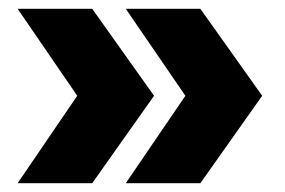

<svg xmlns="http://www.w3.org/2000/svg" viewBox="-20 -489 645 435"><path d="M20 -74 155 -272 20 -469H189L329 -272L189 -74ZM265 -74 400 -272 265 -469H434L574 -272L434 -74Z"/></svg>

Font: Montserrat Alternates ExtraBold
Style: Regular
Weight: 800
Designer: Julieta Ulanovsky
Foundry: Julieta Ulanovsky
Version: Version 7.200